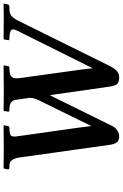

<svg xmlns="http://www.w3.org/2000/svg" viewBox="177 -864 698 1093"><g transform="rotate(-90 526.5 -317.0)"><path d="M297 12Q274 12 264 -0.5Q254 -13 250 -35L176 -562Q173 -581 162.5 -597Q152 -613 132 -613H120Q109 -613 109 -621L114 -644L116 -646Q116 -646 135 -646Q154 -646 179 -645.5Q204 -645 222 -645Q247 -645 278.5 -645.5Q310 -646 334 -646Q358 -646 358 -646L360 -644L356 -622Q355 -613 346 -613Q318 -613 305.5 -606.5Q293 -600 297 -572L347 -218L356 -146L390 -216L501 -442Q511 -461 515 -480Q516 -487 516.5 -494Q517 -501 515 -508L506 -572Q504 -592 491.5 -602.5Q479 -613 451 -613H448Q436 -613 438 -621L442 -644L444 -646Q444 -646 459 -646Q474 -646 495.5 -645.5Q517 -645 536 -645Q554 -645 581 -645Q608 -645 635.5 -645.5Q663 -646 681.5 -646Q700 -646 700 -646L701 -644L697 -620Q696 -613 688 -613Q671 -613 655.5 -610Q640 -607 632.5 -595Q625 -583 629 -554L677 -207L685 -139L723 -215L899 -569Q913 -596 899.5 -604.5Q886 -613 851 -613Q848 -613 846 -615.5Q844 -618 845 -620L849 -644L852 -646Q852 -646 873 -646Q894 -646 922 -645.5Q950 -645 970 -645Q986 -645 1004.5 -645.5Q1023 -646 1037 -646Q1051 -646 1051 -646L1053 -645L1048 -621Q1047 -615 1041.5 -614Q1036 -613 1035 -613H1025Q997 -613 983.5 -602Q970 -591 954 -560L699 -44Q684 -14 669 -1Q654 12 634 12Q604 12 594 -1.5Q584 -15 581 -39L534 -367Q533 -380 531 -380Q529 -380 525 -370L359 -33Q349 -11 332 0.5Q315 12 297 12Z"/></g></svg>

Font: Libertinus Serif Semibold Italic
Style: Regular
Weight: 600
Italic angle: -11.5°
Designer: Philipp H. Poll, Khaled Hosny
Foundry: Caleb Maclennan
Version: Version 7.051;RELEASE